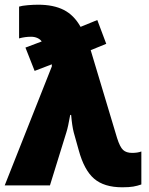

<svg xmlns="http://www.w3.org/2000/svg" viewBox="-20 -787 631 815"><path d="M200 -505V-514L127 -486L88 -585L157 -611Q151 -620 139 -625.5Q127 -631 112 -631Q86 -631 61 -624V-759Q74 -763 98 -765Q122 -767 142 -767Q207 -767 250.5 -745Q294 -723 322 -673L393 -702L431 -601L365 -574L477 -201Q489 -163 502.5 -150.5Q516 -138 541 -138Q564 -138 580 -144V-4Q563 2 545.5 5Q528 8 499 8Q422 8 379.5 -28.5Q337 -65 314 -150L293 -225Q286 -252 282 -299H278Q269 -248 262 -226L192 0H0Z"/></svg>

Font: Noto Sans Display Black Narrow
Style: Regular
Weight: 900
Width: 4
Designer: Monotype Design team
Foundry: Monotype Imaging Inc.
Version: Version 1.000